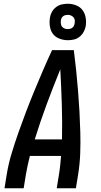

<svg xmlns="http://www.w3.org/2000/svg" viewBox="-20 -1002 540 1022"><path d="M4 0 16 -74Q25 -130 42 -186Q59 -242 78.5 -297.5Q98 -353 119 -408Q140 -463 162.5 -517.5Q185 -572 208.5 -626.5Q232 -681 257 -735H373Q380 -681 385.5 -626.5Q391 -572 395.5 -517.5Q400 -463 403 -408Q406 -353 407.5 -297.5Q409 -242 407 -186Q405 -130 396 -74L384 0H282L294 -74Q298 -98 300.5 -123Q303 -148 305 -172H139Q133 -148 127.5 -123Q122 -98 118 -74L106 0ZM165 -260H310Q312 -354 309 -447Q306 -540 301 -633Q263 -540 228.5 -447Q194 -354 165 -260ZM341 -788Q318 -788 296 -796.5Q274 -805 261.5 -822Q249 -839 245.5 -862Q242 -885 246 -909Q248 -924 256.5 -939Q265 -954 279 -964.5Q293 -975 309 -978.5Q325 -982 341 -982Q364 -982 385.5 -973.5Q407 -965 419.5 -948Q432 -931 436 -908Q440 -885 436 -861Q433 -846 424.5 -831Q416 -816 402.5 -805.5Q389 -795 373 -791.5Q357 -788 341 -788ZM340 -847Q346 -847 352.5 -848.5Q359 -850 364.5 -854Q370 -858 373 -864Q376 -870 377 -876Q379 -885 378 -894Q377 -903 371.5 -909.5Q366 -916 358 -919.5Q350 -923 341 -923Q335 -923 328.5 -921.5Q322 -920 316.5 -916Q311 -912 308 -906Q305 -900 304 -894Q303 -885 304 -876Q305 -867 310 -860.5Q315 -854 323 -850.5Q331 -847 340 -847Z"/></svg>

Font: Iosevka Curly Semibold
Style: Italic
Weight: 600
Italic angle: -9°
Monospace: yes
Designer: Belleve Invis
Foundry: Belleve Invis
Version: Version 22.1.2; ttfautohint (v1.8.4)